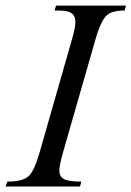

<svg xmlns="http://www.w3.org/2000/svg" viewBox="-51 -682 480 702"><path d="M409.7 -661.6 404.8 -643.6Q358.4 -643.6 339.4 -626Q316.9 -605.5 297.4 -535.6L179.7 -126Q166 -77.1 166 -58.6Q166 -35.6 183.6 -26.9Q201.2 -18.1 246.1 -18.1L241.7 0H-30.8L-23.9 -18.1Q32.2 -18.1 53.5 -37.8Q74.7 -57.6 94.2 -126L211.4 -535.6Q224.6 -580.6 224.6 -602.1Q224.6 -631.3 198.7 -639.6Q186 -643.6 148.9 -643.6L153.8 -661.6Z"/></svg>

Font: Dai Banna SIL Book
Style: Oblique
Weight: 400
Italic angle: -11°
Designer: Victor Gaultney
Foundry: SIL International
Version: Version 2.000